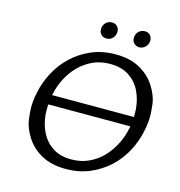

<svg xmlns="http://www.w3.org/2000/svg" viewBox="-127 -996 1047 1118"><g transform="rotate(15 397.0 -437.0)"><path d="M369 10Q282 10 222 -23.5Q162 -57 128.5 -111Q95 -165 89 -212Q83 -259 83 -284Q83 -329 93 -374Q106 -439 138 -499.5Q170 -560 219 -606.5Q268 -653 333.5 -681.5Q399 -710 480 -710Q568 -710 628 -676Q688 -642 721.5 -587.5Q755 -533 760.5 -486.5Q766 -440 766 -416Q766 -371 756 -325Q743 -259 711 -198.5Q679 -138 629.5 -92Q580 -46 515 -18Q450 10 369 10ZM386 -52Q444 -52 491.5 -74Q539 -96 574 -132.5Q609 -169 633 -216Q657 -263 667 -313Q669 -320 670 -327H175Q174 -312 174 -297Q174 -282 175 -267Q180 -208 204.5 -159.5Q229 -111 274 -81.5Q319 -52 386 -52ZM676 -385Q676 -393 676 -401Q676 -417 675 -433Q670 -492 646 -540.5Q622 -589 576.5 -618.5Q531 -648 463 -648Q405 -648 358 -626Q311 -604 275.5 -567.5Q240 -531 216.5 -484Q193 -437 183 -387Q183 -386 183 -385ZM402 -785Q390 -785 381.5 -789.5Q373 -794 367 -801.5Q361 -809 359.5 -817Q358 -825 358 -830Q358 -836 359 -841Q363 -860 377 -872Q391 -884 411 -884Q423 -884 431 -880Q439 -876 445 -868.5Q451 -861 453 -853.5Q455 -846 455 -840Q455 -836 454 -831Q451 -811 437 -798Q423 -785 402 -785ZM599 -785Q588 -785 579.5 -790Q571 -795 565 -802Q559 -809 557.5 -817Q556 -825 556 -830Q556 -836 557 -841Q561 -860 575 -872Q589 -884 610 -884Q621 -884 629.5 -880Q638 -876 643.5 -868.5Q649 -861 651 -853.5Q653 -846 653 -840Q653 -836 652 -831Q649 -811 634 -798Q619 -785 599 -785Z"/></g></svg>

Font: Isabella Sans
Style: Italic
Weight: 400
Italic angle: -12°
Designer: Christian Thalmann (Catharsis Fonts), Cristiano Sobral
Foundry: The Isabella Sans Project Authors
Version: Version 2.026; ttfautohint (v1.8.4.7-5d5b-dirty)